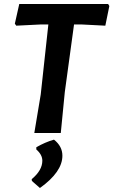

<svg xmlns="http://www.w3.org/2000/svg" viewBox="-20 -663 565 957"><path d="M519 -643 525 -633 505 -535 388 -541H349L303 -204L283 0H151L183 -192L221 -541H182L61 -535L54 -545L76 -643ZM249 33Q291 66 291 113Q291 194 179 274L139 239L138 230Q191 186 191 138Q191 108 161 82V71Q204 46 249 33Z"/></svg>

Font: Alegreya Sans SC
Style: Bold Italic
Weight: 700
Italic angle: -7°
Designer: Juan Pablo del Peral
Foundry: Huerta Tipografica
Version: Version 2.007